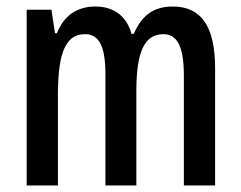

<svg xmlns="http://www.w3.org/2000/svg" viewBox="-20 -570 741 590"><path d="M511 -550C452 -550 416 -523 391 -466H384C371 -515 335 -550 273 -550C217 -550 176 -522 155 -468H149L138 -540H62V0H158V-275C158 -390 174 -465 241 -465C284 -465 304 -429 304 -341V0H399V-290C399 -405 421 -465 482 -465C524 -465 545 -428 545 -338V0H641V-360C641 -488 599 -550 511 -550Z"/></svg>

Font: Noto Sans Khmer ExtraCondensed Medium
Style: Regular
Weight: 500
Width: 2
Designer: Danh Hong and the Monotype Design Team
Foundry: Monotype Imaging Inc.
Version: Version 2.004